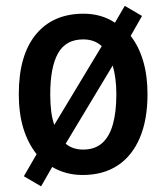

<svg xmlns="http://www.w3.org/2000/svg" viewBox="-20 -599 578 668"><path d="M493.2 -271.5Q493.2 -182.1 466.3 -119.1Q439.5 -56.2 389.2 -23.2Q338.9 9.8 268.1 9.8Q237.8 9.8 211.2 2.7Q184.6 -4.4 161.6 -18.1L123 49.3L63 14.2L107.4 -62.5Q76.7 -101.6 61 -153.3Q45.4 -205.1 45.4 -271.5Q45.4 -406.7 104.7 -479Q164.1 -551.3 270.5 -551.3Q301.8 -551.3 329.1 -543.5Q356.4 -535.6 379.9 -520L414.1 -578.6L474.1 -543.5L434.6 -474.1Q462.9 -438 478 -387Q493.2 -335.9 493.2 -271.5ZM154.8 -271Q154.8 -238.3 158.2 -211.4Q161.6 -184.6 168.9 -164.6L334 -438.5Q321.3 -450.2 305.2 -456.1Q289.1 -461.9 269.5 -461.9Q209 -461.9 181.9 -413.6Q154.8 -365.2 154.8 -271ZM384.8 -271.5Q384.8 -301.3 381.3 -326.4Q377.9 -351.6 372.1 -371.1L208.5 -99.1Q220.2 -88.9 235.8 -83.7Q251.5 -78.6 269 -78.6Q309.6 -78.6 335 -100.8Q360.4 -123 372.6 -166Q384.8 -209 384.8 -271.5Z"/></svg>

Font: Open Sans SemiCondensed SemiBold
Style: Regular
Weight: 600
Width: 4
Designer: Monotype Design Team
Foundry: Monotype Imaging Inc.
Version: Version 3.000